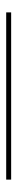

<svg xmlns="http://www.w3.org/2000/svg" viewBox="262 -230 56 620"><g transform="rotate(90 290.0 80.0)"><path d="M20 88V72H560V88Z"/></g></svg>

Font: Kalnia Glaze Thin
Style: Regular
Weight: 100
Designer: Frida Medrano
Foundry: Frida Medrano
Version: Version 1.110